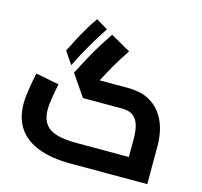

<svg xmlns="http://www.w3.org/2000/svg" viewBox="-112 -912 1090 1035"><g transform="rotate(15 433.0 -394.5)"><path d="M234.8 -513.2 187.4 -582.5Q208.6 -624.4 226 -657.6Q243.4 -690.9 262.1 -722.2Q280.7 -753.5 305.3 -788.9L370.3 -749.9Q349.7 -718.3 333.4 -692.1Q317.1 -665.9 302 -639.8Q286.9 -613.6 270.4 -583.6Q254 -553.5 234.8 -513.2ZM368.7 0Q262 0 188.6 -28Q115.2 -55.9 77.6 -110.9Q40 -165.9 40 -248.1Q40 -268.4 42.8 -292.7Q45.6 -317 49.4 -341Q53.2 -365 57.5 -386.1Q61.9 -407.1 64.9 -421L194.7 -395.9Q191.7 -380.2 187.9 -361.3Q184.2 -342.3 181.1 -322.2Q177.9 -302.1 175.8 -283.2Q173.7 -264.3 173.7 -249.6Q173.7 -211.1 186.4 -185.1Q199 -159 224.1 -143.6Q249.2 -128.2 287 -121.9Q324.8 -115.6 375.5 -115.6H662.7V-216Q662.7 -267.7 651.4 -299Q640.2 -330.3 617.8 -344.4Q595.4 -358.4 561.5 -358.4H341.4L259.4 -478.4L310.1 -574.4Q319.4 -591 330.5 -610.8Q341.6 -630.5 359.4 -658.8Q377.3 -687.1 405.1 -729L516.5 -665.9Q490.9 -627.3 475 -601.5Q459.1 -575.7 448.4 -556.8Q437.8 -537.9 427.9 -519.2L403.6 -474.1H561.5Q625.7 -474.1 670.4 -453Q715.1 -431.8 742.9 -395.1Q770.8 -358.4 783.6 -312.2Q796.4 -266 796.4 -216V0Z"/></g></svg>

Font: Cairo
Style: Regular
Weight: 400
Designer: Mohamed Gaber, Accademia di Belle Arti di Urbino
Foundry: Kief Type Foundry, Accademia di Belle Arti di Urbino
Version: Version 3.120